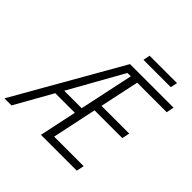

<svg xmlns="http://www.w3.org/2000/svg" viewBox="-268 -1026 1213 1213"><g transform="rotate(45 338.5 -419.5)"><path d="M-60 0 348 -714H737L727 -663H463L407 -400H655L644 -349H396L333 -51H597L586 0H266L319 -250H144L3 0ZM173 -301H329L406 -663H376ZM389 -793 398 -839H643L633 -793Z"/></g></svg>

Font: Noto Sans SemiCondensed Light
Style: Italic
Weight: 300
Width: 4
Italic angle: -12°
Designer: Monotype Design Team
Foundry: Monotype Imaging Inc.
Version: Version 2.013; ttfautohint (v1.8.4.7-5d5b)